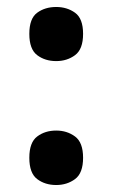

<svg xmlns="http://www.w3.org/2000/svg" viewBox="-20 -522 323 550"><path d="M141 -347Q109 -347 86.5 -364Q64 -381 64 -425Q64 -469 86.5 -485.5Q109 -502 141 -502Q172 -502 195 -485.5Q218 -469 218 -425Q218 -381 195 -364Q172 -347 141 -347ZM141 8Q109 8 86.5 -9Q64 -26 64 -70Q64 -114 86.5 -131Q109 -148 141 -148Q172 -148 195 -131Q218 -114 218 -70Q218 -26 195 -9Q172 8 141 8Z"/></svg>

Font: Noto Serif Devanagari SemiCondensed
Style: Bold
Weight: 700
Width: 4
Designer: Universal Thirst, Indian Type Foundry and the Monotype Design Team
Foundry: Monotype Imaging Inc.
Version: Version 2.004; ttfautohint (v1.8.4.7-5d5b)